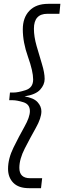

<svg xmlns="http://www.w3.org/2000/svg" viewBox="-20 -770 335 1002"><path d="M108 -267Q156 -259 176 -237Q196 -215 196 -189Q196 -154 167 -102.5Q138 -51 109.5 4.5Q81 60 81 106Q81 160 137 160H200L194 212H131Q77 212 49.5 184Q22 156 22 111Q22 58 50.5 0Q79 -58 107.5 -108.5Q136 -159 136 -190Q136 -226 102 -236.5Q68 -247 46 -247H28L32 -287H50Q74 -287 113.5 -299.5Q153 -312 153 -355Q153 -398 126 -473.5Q99 -549 99 -617Q99 -678 133.5 -714Q168 -750 232 -750H295L290 -698H227Q157 -698 157 -620Q157 -579 171 -530Q185 -481 199 -435.5Q213 -390 213 -358Q213 -328 189.5 -302Q166 -276 108 -267Z"/></svg>

Font: Zilla Slab
Style: Italic
Weight: 400
Italic angle: -6°
Designer: Typotheque.com
Foundry: Typotheque type foundry
Version: Version 1.1; 2017; ttfautohint (v1.6)